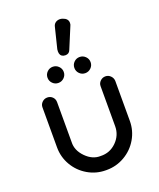

<svg xmlns="http://www.w3.org/2000/svg" viewBox="-167 -1028 938 1135"><g transform="rotate(-20 302.0 -460.5)"><path d="M532.2 -472.2V-220.2Q532.2 -159.2 501.7 -107.2Q471.2 -55.2 418.9 -24.7Q366.7 5.9 305.2 5.9H299.8Q238.8 5.9 186.8 -24.7Q134.8 -55.2 104.5 -107.2Q74.2 -159.2 74.2 -220.2V-472.2Q74.2 -490.7 87.9 -503.9Q101.6 -517.1 120.1 -517.1Q139.2 -517.1 152.6 -504.2Q166 -491.2 166 -471.2V-469.2V-220.2Q163.6 -168.5 206.1 -125.2Q248.5 -82 299.8 -84Q357.4 -82 398.7 -122.8Q439.9 -163.6 439.9 -220.2V-472.2Q439.9 -490.7 453.6 -503.9Q467.3 -517.1 485.8 -517.1Q504.4 -517.1 517.8 -503.9Q531.2 -490.7 532.2 -472.2ZM249 -661.9Q264.2 -647 264.2 -626Q264.2 -605 249 -590.1Q233.9 -575.2 212.9 -575.2Q191.9 -575.2 177 -590.1Q162.1 -605 162.1 -626Q162.1 -647 177 -661.9Q191.9 -676.8 212.9 -676.8Q233.9 -676.8 249 -661.9ZM418 -661.9Q433.1 -647 433.1 -626Q433.1 -605 418 -590.1Q402.8 -575.2 381.8 -575.2Q360.8 -575.2 345.9 -590.1Q331.1 -605 331.1 -626Q331.1 -647 345.9 -661.9Q360.8 -676.8 381.8 -676.8Q402.8 -676.8 418 -661.9ZM397.9 -886.2Q397.9 -874.5 394 -868.2L338.9 -735.8Q331.1 -714.8 307.1 -714.8Q303.7 -714.8 293.9 -716.8Q272.9 -724.1 272.9 -751Q272.9 -761.2 273.9 -764.2L306.2 -895Q309.6 -910.2 321 -918.5Q332.5 -926.8 348.1 -926.8Q356.4 -926.8 365.2 -923.8Q397.9 -913.1 397.9 -886.2Z"/></g></svg>

Font: Aka-Acid-Varela
Style: Regular
Weight: 400
Designer: Joe Prince, Avraham Cornfeld, Cyberella
Foundry: Joe Prince, Avraham Cornfeld, Cyberella
Version: Version 2.000; ttfautohint (v1.5.33-1714) -l 8 -r 50 -G 200 